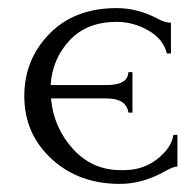

<svg xmlns="http://www.w3.org/2000/svg" viewBox="-20 -448 468 474"><path d="M408 -115H418V-37Q408 -37 387 -25Q332 6 276 6Q174 6 107 -56Q40 -118 40 -211Q40 -301 102 -364.5Q164 -428 268 -428Q319 -428 367 -403Q386 -392 402 -392V-316H392Q383 -352 346 -373Q309 -394 268 -394Q194 -394 151.5 -348Q109 -302 105 -238H243Q296 -238 297 -270H307V-170H297Q292 -205 243 -205H106Q112 -134 159.5 -81Q207 -28 278 -28H286Q334 -28 369 -56Q404 -84 408 -115Z"/></svg>

Font: Forum
Style: Regular
Weight: 400
Designer: Denis Masharov
Foundry: Denis Masharov
Version: Version 1.000